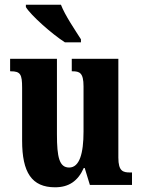

<svg xmlns="http://www.w3.org/2000/svg" viewBox="-20 -786 604 816"><path d="M256 -606H324V-619C300 -657 256 -721 239 -766H90V-756C111 -721 200 -642 256 -606ZM214 10C272 10 311 -16 336 -72H340L362 0H541V-53H533C503 -53 483 -58 483 -116V-536H285V-483H288C318 -483 335 -477 335 -419V-227C335 -134 318 -74 274 -74C232 -74 222 -118 222 -215V-536H23V-483H26C67 -483 74 -470 74 -413V-188C74 -53 115 10 214 10Z"/></svg>

Font: Noto Serif Thai ExtraCondensed ExtraBold
Style: Regular
Weight: 800
Width: 2
Designer: Monotype Design Team
Foundry: Monotype Imaging Inc.
Version: Version 2.002